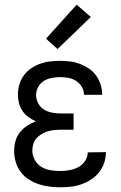

<svg xmlns="http://www.w3.org/2000/svg" viewBox="-20 -786 515 814"><path d="M235 8Q211 8 188 5Q165 2 143 -5.5Q121 -13 101 -26Q81 -39 67 -58Q53 -77 46.5 -99.5Q40 -122 40 -146Q40 -167 45.5 -187.5Q51 -208 64 -224.5Q77 -241 94.5 -252.5Q112 -264 132 -272Q115 -279 100 -290Q85 -301 75 -316Q65 -331 60.5 -348.5Q56 -366 56 -385Q56 -406 62 -427Q68 -448 80.5 -465.5Q93 -483 111 -495.5Q129 -508 149.5 -515.5Q170 -523 191.5 -525.5Q213 -528 235 -528Q256 -528 277 -525.5Q298 -523 318 -515.5Q338 -508 356 -496Q374 -484 386.5 -467Q399 -450 406 -429Q413 -408 413 -387V-384H336V-385Q336 -403 326.5 -418.5Q317 -434 302 -443.5Q287 -453 269.5 -456Q252 -459 235 -459Q217 -459 199 -455.5Q181 -452 166 -443Q151 -434 142 -417.5Q133 -401 133 -383Q133 -365 142 -348Q151 -331 166.5 -321.5Q182 -312 200.5 -308.5Q219 -305 238 -305H292V-236H238Q223 -236 209 -234.5Q195 -233 181.5 -229Q168 -225 156 -217.5Q144 -210 134.5 -199.5Q125 -189 121 -175Q117 -161 117 -147Q117 -127 127.5 -108Q138 -89 155.5 -78.5Q173 -68 193.5 -64.5Q214 -61 235 -61Q255 -61 274.5 -64.5Q294 -68 311.5 -77Q329 -86 340.5 -103.5Q352 -121 352 -140L429 -141V-140Q429 -117 421.5 -95Q414 -73 399.5 -55Q385 -37 365.5 -24.5Q346 -12 324.5 -4.5Q303 3 280.5 5.5Q258 8 235 8ZM224 -578 175 -622 305 -766 365 -714Z"/></svg>

Font: Iosevka QP
Style: Regular
Weight: 400
Designer: Belleve Invis
Foundry: Belleve Invis
Version: Version 20.0.0; ttfautohint (v1.8.4)